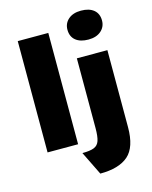

<svg xmlns="http://www.w3.org/2000/svg" viewBox="-148 -919 978 1233"><g transform="rotate(-15 341.0 -302.5)"><path d="M70 0V-740H273V0ZM512 -632Q458 -632 427.5 -657Q397 -682 397 -728Q397 -770 428 -797Q459 -824 512 -824Q566 -824 596.5 -799Q627 -774 627 -728Q627 -686 596 -659Q565 -632 512 -632ZM362 219 285 62Q336 62 362.5 51.5Q389 41 398.5 12.5Q408 -16 408 -71V-535H611V-23Q611 110 549 164.5Q487 219 362 219Z"/></g></svg>

Font: Lexend Black
Style: Regular
Weight: 900
Designer: Bonnie Shaver-Troup, Thomas Jockin
Foundry: Lexend
Version: Version 1.007; ttfautohint (v1.8.3)